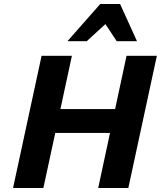

<svg xmlns="http://www.w3.org/2000/svg" viewBox="-20 -936 801 956"><path d="M469 0 610 -658H761L619 0ZM45 0 187 -658H338L196 0ZM148 -274 174 -393H644L619 -274ZM316 -731 479 -916H578L532 -841L412 -731ZM561 -731 489 -840 479 -916H578L662 -731Z"/></svg>

Font: Ysabeau ExtraBold
Style: Italic
Weight: 800
Italic angle: -12°
Designer: Christian Thalmann (Catharsis Fonts)
Version: Version 2.002